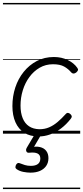

<svg xmlns="http://www.w3.org/2000/svg" viewBox="-20 -905 563 1300"><path d="M242 19Q184 19 144.5 -6Q105 -31 84.5 -77.5Q64 -124 64 -187Q64 -253 83.5 -312.5Q103 -372 140.5 -418.5Q178 -465 229.5 -492Q281 -519 345 -519Q397 -519 439 -498.5Q481 -478 503 -446Q510 -437 508 -430Q506 -423 496 -414Q486 -407 478 -407Q470 -407 463 -414Q442 -439 414 -454.5Q386 -470 339 -470Q289 -470 248.5 -446.5Q208 -423 179 -383.5Q150 -344 134.5 -294Q119 -244 119 -190Q119 -141 133.5 -105Q148 -69 176.5 -50Q205 -31 247 -30Q283 -30 313 -43Q343 -56 370.5 -79.5Q398 -103 425 -133Q433 -142 441.5 -140.5Q450 -139 457 -132Q464 -126 465.5 -118.5Q467 -111 460 -102Q429 -62 393 -35Q357 -8 318.5 5.5Q280 19 242 19ZM186 264Q165 264 138.5 259Q112 254 92 240Q84 234 84.5 226Q85 218 89 210Q95 201 101 199Q107 197 116 201Q130 207 148.5 212.5Q167 218 189 218Q220 218 236.5 205.5Q253 193 253 168Q253 144 234.5 134.5Q216 125 179 129Q171 130 166.5 128Q162 126 159 121Q156 114 156.5 108.5Q157 103 162 94L220 -4H265L200 107L184 94Q222 84 250 90.5Q278 97 293 116.5Q308 136 308 166Q308 196 293 218Q278 240 251 252Q224 264 186 264ZM0 365H523V375H0ZM0 -20H523V0H0ZM0 -505H523V-500H0ZM0 -885H523V-875H0Z"/></svg>

Font: Playwrite AT Guides
Style: Italic
Weight: 400
Italic angle: -13.0072°
Designer: Veronika Burian, José Scaglione
Foundry: TypeTogether
Version: Version 1.002